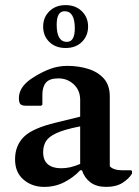

<svg xmlns="http://www.w3.org/2000/svg" viewBox="-20 -722 544 752"><path d="M153 10Q105 10 71.5 -19Q38 -48 39 -101Q40 -153 74 -186.5Q108 -220 200 -242L294 -265V-331Q294 -368 269 -391.5Q244 -415 209 -415Q174 -415 160 -398.5Q146 -382 146 -351V-312L141 -308H81Q66 -308 60 -314Q54 -320 54 -338Q54 -385 114 -421Q146 -441 177.5 -452.5Q209 -464 244 -464Q288 -464 326 -452Q364 -440 387 -414Q410 -388 410 -344V-71Q424 -55 461 -55H494L497 -52V-42Q485 -22 460 -6Q435 10 396 10Q358 10 334.5 -7.5Q311 -25 301 -55H294Q268 -27 232 -8.5Q196 10 153 10ZM149 -126Q149 -94 167.5 -78.5Q186 -63 219 -63Q238 -63 255.5 -67Q273 -71 294 -80V-227Q232 -215 201 -200.5Q170 -186 159.5 -168Q149 -150 149 -126ZM237 -702Q276 -702 300.5 -678Q325 -654 325 -618Q325 -582 301 -558Q277 -534 237 -534Q198 -534 173.5 -557.5Q149 -581 149 -618Q149 -654 173.5 -678Q198 -702 237 -702ZM233 -678Q202 -678 202 -625Q202 -558 242 -558Q273 -558 273 -611Q273 -678 233 -678Z"/></svg>

Font: Spectral SemiBold
Style: Regular
Weight: 600
Designer: Jean-Baptiste Levee
Foundry: Production Type
Version: Version 2.001